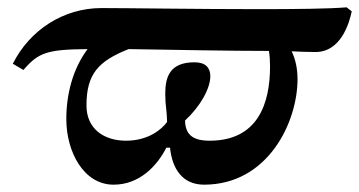

<svg xmlns="http://www.w3.org/2000/svg" viewBox="-20 -493 980 524"><path d="M290 11C360 11 408 -39 434 -90H444C450 -32 478 11 537 11C711 11 792 -159 792 -277C792 -307 786 -332 776 -353C797 -352 818 -351 841 -351C910 -351 933 -429 940 -462L926 -473C879 -469 787 -468 685 -468C521 -468 330 -471 257 -471C153 -471 61 -411 15 -319L44 -302C85 -350 109 -358 219 -359C178 -304 161 -235 161 -168C161 -79 208 11 290 11ZM436 -160C422 -141 386 -109 324 -109C263 -109 216 -142 216 -205C216 -291 248 -326 331 -359C455 -357 606 -354 714 -354C716 -341 717 -327 717 -312C717 -209 683 -109 552 -109C502 -109 486 -129 485 -164C526 -202 554 -251 554 -285C554 -308 541 -323 511 -323C444 -323 431 -284 431 -237C431 -222 432 -207 434 -192C435 -181 436 -170 436 -160Z"/></svg>

Font: STIX Two Text
Style: Bold Italic
Weight: 700
Italic angle: -12°
Designer: Ross Mills, John Hudson & Paul Hanslow, Tiro Typeworks Ltd; with prior portions MicroPress Inc. and Coen Hoffman, Elsevi
Foundry: Tiro Typeworks Ltd
Version: Version 2.13 b171